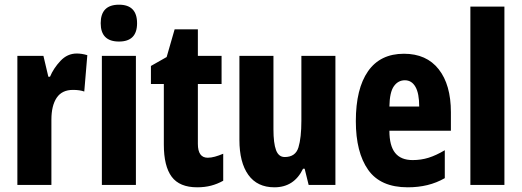

<svg xmlns="http://www.w3.org/2000/svg" viewBox="-20 -788 2223 818"><path d="M307 -560Q317 -560 327.5 -558.5Q338 -557 352 -553L339 -398Q320 -405 291 -405Q244 -405 221.5 -371.5Q199 -338 199 -278V0H54V-550H165L186 -461H193Q208 -497 237.5 -528.5Q267 -560 307 -560Z M487 -768Q564 -768 564 -689Q564 -611 487 -611Q409 -611 409 -689Q409 -768 487 -768ZM559 -550V0H414V-550Z M865 -116Q879 -116 895.5 -120.5Q912 -125 931 -133V-18Q906 -4 879 3Q852 10 820 10Q745 10 711.5 -35Q678 -80 678 -172V-430H623V-507L690 -545L724 -663H823V-550H924V-430H823V-175Q823 -116 865 -116Z M1409 -550V0H1295L1278 -69H1271Q1233 10 1149 10Q1076 10 1038 -43Q1000 -96 1000 -192V-550H1145V-237Q1145 -178 1156 -148.5Q1167 -119 1193 -119Q1239 -119 1251.5 -160Q1264 -201 1264 -274V-550Z M1701 -559Q1797 -559 1849 -493Q1901 -427 1901 -310V-231H1639Q1639 -167 1663.5 -136.5Q1688 -106 1738 -106Q1774 -106 1806 -116Q1838 -126 1875 -148V-29Q1840 -9 1801 0.5Q1762 10 1717 10Q1601 10 1548.5 -64.5Q1496 -139 1496 -272Q1496 -410 1548 -484.5Q1600 -559 1701 -559ZM1705 -446Q1676 -446 1658 -420.5Q1640 -395 1639 -334H1766Q1766 -390 1750 -418Q1734 -446 1705 -446Z M2129 0H1984V-760H2129Z"/></svg>

Font: Noto Sans Lao Looped ExtraCondensed ExtraBold
Style: Regular
Weight: 800
Width: 2
Designer: Mark Frömberg, Ben Mitchell
Foundry: The Fontpad Ltd
Version: Version 1.002; ttfautohint (v1.8.4.7-5d5b)